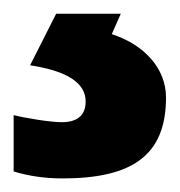

<svg xmlns="http://www.w3.org/2000/svg" viewBox="-38 -20 263 280"><path d="M204.1 122.1C204.1 80.6 173.3 45.4 125 29.8L138.2 0H43.9L5.9 75.2C60.1 83.5 86.9 101.1 86.9 127.9C86.9 147.9 75.2 158.2 51.8 158.2C35.6 158.2 -0.5 152.3 -18.1 147.9V230C3.9 236.8 27.8 240.2 53.2 240.2C156.2 240.2 204.1 205.6 204.1 122.1Z"/></svg>

Font: Open Sans bold
Style: Bold
Weight: 700
Foundry: Ascender Corporation
Version: Version 1.100;PS 001.100;hotconv 1.0.88;makeotf.lib2.5.64775